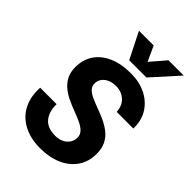

<svg xmlns="http://www.w3.org/2000/svg" viewBox="-266 -1050 1182 1182"><g transform="rotate(45 325.0 -459.0)"><path d="M310 12Q224 12 162.5 -21Q101 -54 71 -113.5Q41 -173 46 -252H189Q188 -185 220.5 -146.5Q253 -108 320 -108Q352 -108 375.5 -119.5Q399 -131 412.5 -151.5Q426 -172 426 -197Q426 -222 409 -240Q392 -258 363.5 -271.5Q335 -285 301.5 -297.5Q268 -310 234 -325.5Q200 -341 171.5 -363.5Q143 -386 126 -418Q109 -450 109 -495Q109 -560 141 -608Q173 -656 233.5 -683Q294 -710 379 -710Q452 -710 509 -682Q566 -654 598.5 -602.5Q631 -551 629 -480H484Q482 -530 450 -560Q418 -590 368 -590Q338 -590 314.5 -579.5Q291 -569 277.5 -550.5Q264 -532 264 -508Q264 -482 281 -465.5Q298 -449 326.5 -436.5Q355 -424 389 -411.5Q423 -399 456.5 -383.5Q490 -368 518 -346Q546 -324 563 -291Q580 -258 580 -210Q580 -140 544.5 -90Q509 -40 448.5 -14Q388 12 310 12ZM228 -930H356L401 -832L485 -930H618L464 -759H314Z"/></g></svg>

Font: Azeret Mono Thin SemiBold
Style: Italic
Weight: 600
Italic angle: -12°
Version: Version 1.002